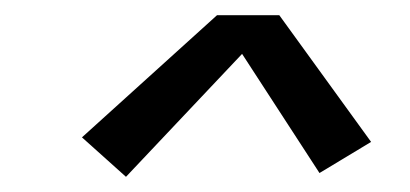

<svg xmlns="http://www.w3.org/2000/svg" viewBox="-20 -704 540 253"><path d="M146 -471 88 -523 266 -684H348L469 -517L401 -476L299 -633Z"/></svg>

Font: Iosevka SS04
Style: Italic
Weight: 400
Italic angle: -9°
Monospace: yes
Designer: Belleve Invis
Foundry: Belleve Invis
Version: Version 19.0.0; ttfautohint (v1.8.4)